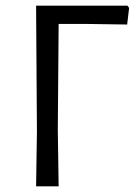

<svg xmlns="http://www.w3.org/2000/svg" viewBox="-20 -661 489 681"><path d="M438 -633 431 -574 295 -576H188L185 -200L188 0H108L111 -193L108 -641H432Z"/></svg>

Font: Alegreya Sans
Style: Regular
Weight: 400
Designer: Juan Pablo del Peral
Foundry: Huerta Tipografica
Version: Version 2.008; ttfautohint (v1.6)